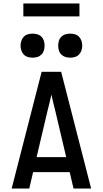

<svg xmlns="http://www.w3.org/2000/svg" viewBox="-20 -1082 590 1102"><path d="M47 0 219 -670H331L503 0H402L380 -94H170L148 0ZM360 -180 297 -447Q291 -470 285.5 -493Q280 -516 275 -539Q270 -516 264.5 -493Q259 -470 253 -447L190 -180ZM383 -751Q369 -751 355.5 -755Q342 -759 332 -769Q322 -779 318 -792.5Q314 -806 314 -820Q314 -834 318 -847.5Q322 -861 332 -871Q342 -881 355.5 -885Q369 -889 383 -889Q397 -889 410.5 -885Q424 -881 433.5 -871Q443 -861 447.5 -847.5Q452 -834 452 -820Q452 -806 447.5 -792.5Q443 -779 433.5 -769Q424 -759 410.5 -755Q397 -751 383 -751ZM167 -751Q153 -751 139.5 -755Q126 -759 116.5 -769Q107 -779 102.5 -792.5Q98 -806 98 -820Q98 -834 102.5 -847.5Q107 -861 116.5 -871Q126 -881 139.5 -885Q153 -889 167 -889Q181 -889 194.5 -885Q208 -881 218 -871Q228 -861 232 -847.5Q236 -834 236 -820Q236 -806 232 -792.5Q228 -779 218 -769Q208 -759 194.5 -755Q181 -751 167 -751ZM114 -988V-1062H436V-988Z"/></svg>

Font: Lode Dark Term
Style: Bold
Weight: 700
Monospace: yes
Designer: Belleve Invis
Foundry: Belleve Invis
Version: Version 29.2.0